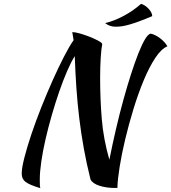

<svg xmlns="http://www.w3.org/2000/svg" viewBox="-20 -903 891 999"><path d="M190 76Q133 59 113 43.5Q93 28 93 1Q93 -29 107 -83.5Q121 -138 143.5 -205Q166 -272 195 -345Q224 -418 254 -485Q284 -552 312.5 -607.5Q341 -663 363 -694L356 -736Q370 -736 395 -729Q420 -722 445.5 -712Q471 -702 490.5 -691.5Q510 -681 512 -674Q507 -650 504 -601.5Q501 -553 501 -498Q501 -389 509.5 -284.5Q518 -180 549 -72Q565 -152 583.5 -231.5Q602 -311 622 -383.5Q642 -456 662 -518Q682 -580 700.5 -626.5Q719 -673 735 -699.5Q751 -726 764 -728Q775 -726 788 -719.5Q801 -713 813 -704Q825 -695 835 -684Q845 -673 851 -662Q819 -649 787.5 -601Q756 -553 727.5 -484.5Q699 -416 674.5 -336Q650 -256 631.5 -178.5Q613 -101 602.5 -35Q592 31 591 71Q591 73 592 74Q589 75 585.5 75Q582 75 579 75Q533 75 497.5 63.5Q462 52 451 31Q430 -53 416 -131Q402 -209 392.5 -287Q383 -365 377.5 -444.5Q372 -524 369 -611Q350 -581 329 -532.5Q308 -484 288 -426Q268 -368 249.5 -304Q231 -240 217 -179Q203 -118 195 -63.5Q187 -9 187 31Q187 52 187.5 61Q188 70 190 76ZM714 -883Q735 -877 753.5 -857Q772 -837 772 -819Q734 -803 705.5 -792.5Q677 -782 654.5 -775.5Q632 -769 615 -766.5Q598 -764 582 -764Q550 -764 527 -783Q572 -793 622 -819.5Q672 -846 714 -883Z"/></svg>

Font: Sweet Mavka Script
Style: Regular
Weight: 500
Designer: Pablo Impallari/Anastassiya Vishnevskaya
Foundry: Pablo Impallari/ Anastassiya Vishnevskaya
Version: Version 2.0/www.impallari.com/   behance.net/sweetcherry